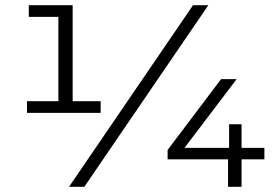

<svg xmlns="http://www.w3.org/2000/svg" viewBox="-20 -720 1069 740"><path d="M84 -285V-330H205V-655H91V-700H260V-330H368V-285ZM246 0 724 -700H783L305 0ZM626 -106V-142L832 -415H892L691 -150H863V-241H911V-150H999V-106H911V0H859V-106Z"/></svg>

Font: Montserrat
Style: Regular
Weight: 400
Designer: Julieta Ulanovsky
Foundry: Julieta Ulanovsky
Version: Version 9.000; ttfautohint (v1.8.4.7-5d5b)